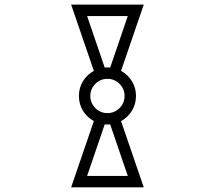

<svg xmlns="http://www.w3.org/2000/svg" viewBox="-20 -801 919 821"><path d="M451.2 -512.2 526.4 -732.4H352.5L427.7 -512.2L439.5 -512.7ZM439.5 -317.4Q469.7 -317.4 491.2 -338.9Q512.7 -360.4 512.7 -390.6Q512.7 -420.9 491.2 -442.4Q469.7 -463.9 439.5 -463.9Q409.2 -463.9 387.7 -442.4Q366.2 -420.9 366.2 -390.6Q366.2 -360.4 387.7 -338.9Q409.2 -317.4 439.5 -317.4ZM526.4 -48.8 451.2 -269 439.5 -268.6 427.7 -269 352.5 -48.8ZM594.7 0H284.2L381.3 -283.2Q352.1 -299.3 334.7 -327.6Q317.4 -356 317.4 -390.6Q317.4 -425.3 334.7 -453.6Q352.1 -481.9 381.3 -498L284.2 -781.2H594.7L497.6 -498Q526.9 -481.9 544.2 -453.6Q561.5 -425.3 561.5 -390.6Q561.5 -356 544.2 -327.6Q526.9 -299.3 497.6 -283.2Z"/></svg>

Font: Auseklis
Style: Regular
Weight: 400
Designer: GGBotNet
Foundry: GGBotNet
Version: 1.00